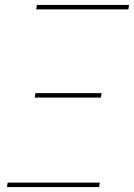

<svg xmlns="http://www.w3.org/2000/svg" viewBox="-20 -755 541 775"><path d="M126 -717 129 -735H501L498 -717ZM387 -361H120L123 -379H390ZM8 0 11 -18H383L380 0Z"/></svg>

Font: Iosevka Thin
Style: Italic
Weight: 100
Italic angle: -9°
Monospace: yes
Designer: Belleve Invis
Foundry: Belleve Invis
Version: Version 32.5.0; ttfautohint (v1.8.4)